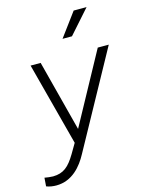

<svg xmlns="http://www.w3.org/2000/svg" viewBox="-187 -875 887 1179"><g transform="rotate(-15 256.5 -285.0)"><path d="M21 220C123 220 185 143 221 76L555 -532H485L239 -81L122 -532H58L197 -4L160 59C118 129 83 160 16 161C-1 161 -21 158 -38 155L-42 209C-22 217 1 220 21 220ZM290 -640H350L483 -790H401Z"/></g></svg>

Font: Mluvka Light
Style: Italic
Weight: 300
Italic angle: -8°
Designer: Modified by Jiří Krblich, Original typeface by Gumpita Rahayu
Foundry: Gumpita Rahayu & Jiří Krblich
Version: Version 2.000;Glyphs 3.1.1 (3134)